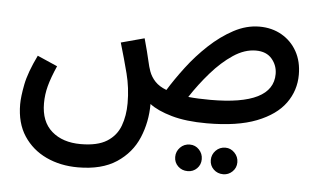

<svg xmlns="http://www.w3.org/2000/svg" viewBox="-46 -460 1264 763"><g transform="rotate(5 585.5 -78.0)"><path d="M289 232Q219 232 162.5 205.5Q106 179 72.5 128Q39 77 39 2Q39 -28 48.5 -77Q58 -126 92 -196L172 -161Q151 -113 142 -79Q133 -45 133 -10Q133 63 176.5 101Q220 139 292 139Q359 139 396.5 115.5Q434 92 449 51.5Q464 11 464 -39Q464 -100 449.5 -156.5Q435 -213 416 -277L509 -302Q525 -244 531 -216.5Q537 -189 543 -173Q551 -151 567.5 -133.5Q584 -116 613 -105Q640 -149 677.5 -198.5Q715 -248 761 -291Q807 -334 857.5 -361Q908 -388 960 -388Q1010 -388 1049 -365.5Q1088 -343 1110 -303.5Q1132 -264 1132 -211Q1132 -148 1095.5 -97.5Q1059 -47 982.5 -17Q906 13 784 13Q701 13 643.5 -3.5Q586 -20 555 -44Q555 28 528.5 91Q502 154 443 193Q384 232 289 232ZM954 -292Q909 -292 864 -262Q819 -232 777.5 -184.5Q736 -137 702 -85Q740 -81 791 -81Q1040 -81 1040 -206Q1040 -240 1018 -266Q996 -292 954 -292ZM867 209Q844 209 828.5 194Q813 179 813 157Q813 135 828.5 119Q844 103 867 103Q888 103 903.5 119Q919 135 919 157Q919 179 903.5 194Q888 209 867 209ZM725 209Q702 209 686.5 194Q671 179 671 157Q671 135 686.5 119Q702 103 725 103Q747 103 762 119Q777 135 777 157Q777 179 762 194Q747 209 725 209Z"/></g></svg>

Font: Noto Sans Arabic UI Cn Md
Style: Regular
Weight: 500
Width: 3
Designer: Monotype Design Team, Nadine Chahine and Nizar Qandah
Foundry: Monotype Imaging Inc.
Version: Version 2.010; ttfautohint (v1.8.4.7-5d5b)